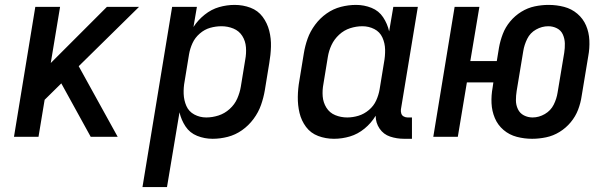

<svg xmlns="http://www.w3.org/2000/svg" viewBox="-20 -558 2488 783"><path d="M37 0H137L162 -151L230 -218L350 0H460L301 -288L547 -530H416L187 -301L225 -530H124Z M561 205H661L712 -100Q719 -69 736.5 -42.5Q754 -16 784 -4Q814 8 847 8Q878 8 909 0Q940 -8 967 -27Q994 -46 1014 -73Q1034 -100 1044.5 -130Q1055 -160 1060 -190L1078 -300Q1084 -334 1085 -367.5Q1086 -401 1078 -432.5Q1070 -464 1051 -489.5Q1032 -515 1001.5 -526.5Q971 -538 937 -538Q905 -538 873.5 -529Q842 -520 814.5 -498Q787 -476 769 -448L783 -530H682ZM821 -79Q795 -79 772.5 -91Q750 -103 740 -126Q730 -149 729 -175Q728 -201 733 -227L751 -337Q755 -360 765 -382Q775 -404 794.5 -421Q814 -438 837 -444.5Q860 -451 883 -451Q909 -451 932 -441.5Q955 -432 968 -411.5Q981 -391 983 -365.5Q985 -340 980 -314L962 -204Q958 -180 947.5 -156Q937 -132 916.5 -113.5Q896 -95 871 -87Q846 -79 821 -79Z M1342 8Q1375 8 1407 -1.5Q1439 -11 1466.5 -33.5Q1494 -56 1512 -86Q1512 -57 1528 -33.5Q1544 -10 1571 -1Q1598 8 1628 8H1660V-79H1642Q1634 -79 1626.5 -83Q1619 -87 1616.5 -95Q1614 -103 1615 -112L1684 -530H1584L1567 -430Q1560 -461 1542.5 -487.5Q1525 -514 1495 -526Q1465 -538 1432 -538Q1401 -538 1370 -530Q1339 -522 1312 -503Q1285 -484 1265 -457Q1245 -430 1234.5 -400.5Q1224 -371 1219 -340L1201 -230Q1195 -197 1194.5 -163Q1194 -129 1201.5 -97.5Q1209 -66 1228 -40.5Q1247 -15 1277.5 -3.5Q1308 8 1342 8ZM1396 -79Q1370 -79 1347 -88.5Q1324 -98 1311 -119Q1298 -140 1296 -165Q1294 -190 1299 -216L1317 -326Q1321 -351 1332 -374.5Q1343 -398 1363 -416.5Q1383 -435 1408 -443Q1433 -451 1458 -451Q1484 -451 1506.5 -439.5Q1529 -428 1539.5 -405Q1550 -382 1550.5 -355.5Q1551 -329 1546 -303L1528 -193Q1524 -170 1514 -148Q1504 -126 1484.5 -109.5Q1465 -93 1442 -86Q1419 -79 1396 -79Z M2150 8Q2178 8 2207 2Q2236 -4 2262 -20Q2288 -36 2307.5 -59.5Q2327 -83 2337.5 -110.5Q2348 -138 2352 -166L2379 -329Q2385 -361 2383.5 -393.5Q2382 -426 2370 -454Q2358 -482 2334.5 -502Q2311 -522 2280.5 -530Q2250 -538 2217 -538Q2189 -538 2160.5 -532Q2132 -526 2106 -510Q2080 -494 2060.5 -470.5Q2041 -447 2030.5 -419.5Q2020 -392 2015 -364L2006 -309H1898L1935 -530H1834L1747 0H1847L1884 -222H1992L1989 -201Q1983 -169 1984.5 -137Q1986 -105 1998 -76.5Q2010 -48 2033.5 -28Q2057 -8 2087.5 0Q2118 8 2150 8ZM2152 -79Q2133 -79 2116.5 -87.5Q2100 -96 2092 -113Q2084 -130 2084 -149Q2084 -168 2087 -187L2114 -350Q2118 -375 2130 -399.5Q2142 -424 2166 -437.5Q2190 -451 2216 -451Q2235 -451 2251.5 -442.5Q2268 -434 2275.5 -417Q2283 -400 2283.5 -381Q2284 -362 2281 -343L2254 -181Q2250 -155 2238 -131Q2226 -107 2202 -93Q2178 -79 2152 -79Z"/></svg>

Font: Iosevka Sparkle Medium
Style: Italic
Weight: 500
Italic angle: -9°
Designer: Belleve Invis
Foundry: Belleve Invis
Version: Version 4.5.0; ttfautohint (v1.8.3)